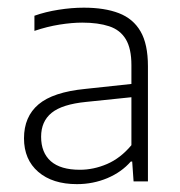

<svg xmlns="http://www.w3.org/2000/svg" viewBox="-20 -766 458 488"><path d="M175.5 -298Q113.5 -298 77.2 -329.2Q41 -360.5 41 -414.5Q41 -469.5 78 -500.8Q115 -532 196.5 -540L331.5 -554.5L334.5 -521L199 -507Q138 -501 111.2 -479.2Q84.5 -457.5 84.5 -418.5Q84.5 -378 109.2 -356.2Q134 -334.5 183 -334.5Q218 -334.5 252.2 -349.2Q286.5 -364 314 -397V-600.5Q314 -642.5 299.8 -666.2Q285.5 -690 257.5 -699.2Q229.5 -708.5 189 -708.5Q163 -708.5 131.5 -703.5Q100 -698.5 67.5 -687.5V-726Q95.5 -736 128.8 -741.2Q162 -746.5 193 -746.5Q246 -746.5 282.2 -732.5Q318.5 -718.5 337.2 -686.2Q356 -654 356 -597.5V-305H319.5L316 -355.5H312.5Q289 -328.5 252.8 -313.2Q216.5 -298 175.5 -298Z"/></svg>

Font: Encode Sans SC Condensed Thin ExtraLight
Style: Regular
Weight: 250
Version: Version 3.002